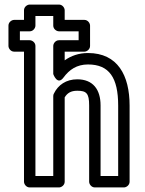

<svg xmlns="http://www.w3.org/2000/svg" viewBox="-20 -795 635 840"><path d="M318 -448C269 -448 234 -423 216 -386C214 -383 213 -379 213 -375V-25H135V-594C135 -609 121 -619 110 -619H67V-658H110C125 -658 135 -672 135 -683V-725H213V-683C213 -668 227 -658 238 -658H324V-619H238C223 -619 213 -605 213 -594V-471C213 -471 231 -419 258 -456C283 -490 316 -513 365 -513C458 -513 497 -455 497 -333V-25H420V-334C420 -403 387 -448 318 -448ZM318 -398C358 -398 370 -387 370 -334V0C370 11 380 25 395 25H522C533 25 547 15 547 0V-333C547 -465 495 -563 365 -563C325 -563 291 -551 263 -531V-569H349C360 -569 374 -579 374 -594V-683C374 -694 364 -708 349 -708H263V-750C263 -761 253 -775 238 -775H110C99 -775 85 -765 85 -750V-708H42C31 -708 17 -698 17 -683V-594C17 -583 27 -569 42 -569H85V0C85 11 95 25 110 25H238C249 25 263 15 263 0V-369C274 -387 289 -398 318 -398Z"/></svg>

Font: Asimov
Style: NarOu
Weight: 500
Designer: Google
Version: Version 2.000980; 2014